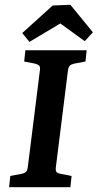

<svg xmlns="http://www.w3.org/2000/svg" viewBox="-20 -782 408 802"><path d="M18 0 23 -47 71 -56Q83 -59 88.5 -64Q94 -69 96 -83L147 -491Q148 -504 143 -508.5Q138 -513 127 -516L81 -525L86 -572H342L337 -525L289 -516Q277 -513 271.5 -507.5Q266 -502 264 -489L213 -81Q212 -68 216.5 -63Q221 -58 233 -56L279 -47L274 0ZM73 -644 200 -759 274 -762 368 -647 334 -610 232 -684 103 -607Z"/></svg>

Font: Yrsa SemiBold
Style: Italic
Weight: 600
Italic angle: -7.10001°
Version: Version 2.004